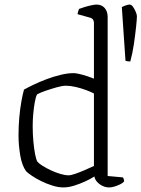

<svg xmlns="http://www.w3.org/2000/svg" viewBox="-20 -820 619 840"><path d="M257 0Q235 0 209.5 -8Q184 -16 160.5 -27.5Q137 -39 119.5 -51Q102 -63 94 -71Q76 -96 68.5 -140.5Q61 -185 61 -228Q61 -269 64.5 -307Q68 -345 73.5 -376Q79 -407 85 -428Q101 -437 127 -449.5Q153 -462 183.5 -473.5Q214 -485 245 -492.5Q276 -500 301 -500Q315 -500 339 -493.5Q363 -487 391 -476V-720Q391 -727 387.5 -733.5Q384 -740 373 -743L319 -758Q320 -764 322 -770.5Q324 -777 326 -781Q336 -785 351 -789.5Q366 -794 380.5 -797Q395 -800 402 -800Q425 -800 438 -785Q451 -770 451 -746V-50L517 -44Q519 -43 521 -37.5Q523 -32 523 -26Q517 -19 504.5 -13Q492 -7 479.5 -3.5Q467 0 457 0Q443 0 429 -6.5Q415 -13 405 -24Q395 -35 393 -48Q376 -37 352 -26Q328 -15 303.5 -7.5Q279 0 257 0ZM280 -53Q290 -53 309 -59.5Q328 -66 350 -75.5Q372 -85 391 -94V-411Q378 -418 356.5 -426Q335 -434 311.5 -439.5Q288 -445 268 -445Q253 -445 228 -438Q203 -431 178.5 -422.5Q154 -414 142 -407Q136 -395 132 -372Q128 -349 125.5 -322Q123 -295 123 -268Q123 -233 126 -201Q129 -169 133.5 -145.5Q138 -122 144 -112Q151 -104 167 -94Q183 -84 203.5 -74.5Q224 -65 244.5 -59Q265 -53 280 -53ZM550 -551Q543 -551 537.5 -552Q532 -553 529 -554L513 -789Q520 -793 530.5 -796.5Q541 -800 547 -800Q555 -800 562 -790Q569 -780 574 -768Q579 -756 579 -749Q579 -737 575.5 -703.5Q572 -670 566 -628.5Q560 -587 550 -551Z"/></svg>

Font: Texturina 12pt Thin
Style: Regular
Weight: 250
Designer: Guillermo Torres Carreño
Foundry: Omnibus-Type
Version: Version 1.002